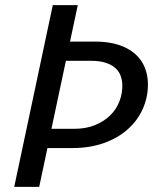

<svg xmlns="http://www.w3.org/2000/svg" viewBox="-20 -731 599 751"><path d="M284.2 -710.9 253.9 -568.4H351.6Q404.3 -568.4 443.4 -555.7Q482.4 -543 508.1 -520.5Q533.7 -498 546.1 -467.5Q558.6 -437 558.6 -401.4Q558.6 -349.6 538.1 -304.2Q517.6 -258.8 479.2 -224.9Q440.9 -190.9 386.2 -171.4Q331.5 -151.9 263.2 -151.9H165.5L133.3 0H35.6L186.5 -710.9ZM237.8 -493.2 181.2 -227.1H269Q315.9 -227.1 351.3 -241.5Q386.7 -255.9 410.6 -279.3Q434.6 -302.7 446.5 -333Q458.5 -363.3 458.5 -395Q458.5 -416 452.1 -433.8Q445.8 -451.7 431.2 -464.8Q416.5 -478 393.1 -485.6Q369.6 -493.2 335.4 -493.2Z"/></svg>

Font: Ufes Sans
Style: Italic
Weight: 400
Designer: Ricardo Esteves & Filipe Motta
Foundry: ProDesignUfes - Ricardo Esteves, Filipe Motta
Version: Version 2.0